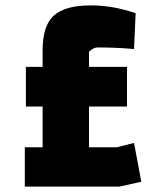

<svg xmlns="http://www.w3.org/2000/svg" viewBox="-20 -692 600 712"><path d="M72 -146H138V-297H76V-444H138V-505Q138 -598 180.5 -635Q223 -672 316 -672Q389 -672 461 -650L483 -643L477 -510Q417 -516 342 -516Q331 -516 320.5 -508.5Q310 -501 310 -499V-444H451V-297H310V-146H414L477 -162L504 -18L423 0H72Z"/></svg>

Font: Cairo Black
Style: Regular
Weight: 900
Designer: Mohamed Gaber, the designers of Titillium
Foundry: Kief Type Foundry
Version: Version 2.009; ttfautohint (v1.5.33-1714) -l 8 -r 50 -G 200 